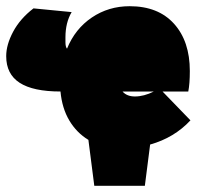

<svg xmlns="http://www.w3.org/2000/svg" viewBox="-52 -467 653 619"><path d="M432 -1 415 132H252L233 -16Q195 -39 171.5 -78.5Q148 -118 143 -172Q55 -172 11.5 -200Q-32 -228 -32 -286Q-32 -323 -9.5 -365Q13 -407 56 -440L179 -428Q159 -394 159 -347V-331Q159 -316 164 -310Q190 -374 244 -410.5Q298 -447 366 -447Q458 -447 509 -390.5Q560 -334 560 -238Q560 -197 555 -172H472L562 -79Q510 -23 432 -1ZM383 -156Q412 -156 444 -172H343Q357 -156 383 -156Z"/></svg>

Font: Ysabeau Black
Style: Regular
Weight: 900
Designer: Christian Thalmann (Catharsis Fonts)
Version: Version 0.003